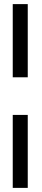

<svg xmlns="http://www.w3.org/2000/svg" viewBox="-20 -778 205 934"><path d="M42 -402V-758H115V-402ZM42 136V-219H115V136Z"/></svg>

Font: Stick No Bills
Style: Regular
Weight: 400
Version: Version 2.000